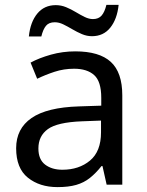

<svg xmlns="http://www.w3.org/2000/svg" viewBox="-20 -755 601 785"><path d="M288 -545Q386 -545 433 -502Q480 -459 480 -365V0H416L399 -76H395Q372 -47 347.5 -27.5Q323 -8 291.5 1Q260 10 215 10Q142 10 94 -28.5Q46 -67 46 -149Q46 -229 109 -272.5Q172 -316 303 -320L394 -323V-355Q394 -422 365 -448Q336 -474 283 -474Q241 -474 203 -461.5Q165 -449 132 -433L105 -499Q140 -518 188 -531.5Q236 -545 288 -545ZM314 -259Q214 -255 175.5 -227Q137 -199 137 -148Q137 -103 164.5 -82Q192 -61 235 -61Q303 -61 348 -98.5Q393 -136 393 -214V-262ZM98 -606Q104 -665 132.5 -699.5Q161 -734 208 -734Q230 -734 250.5 -725.5Q271 -717 290 -705.5Q309 -694 326.5 -685.5Q344 -677 360 -677Q383 -677 395.5 -691.5Q408 -706 415 -735H465Q459 -677 431 -642Q403 -607 356 -607Q335 -607 315 -615.5Q295 -624 275.5 -635.5Q256 -647 238.5 -655.5Q221 -664 204 -664Q180 -664 168 -649.5Q156 -635 149 -606Z"/></svg>

Font: Noto Sans Meetei Mayek
Style: Regular
Weight: 400
Designer: Monotype Design Team and Neelakash Kshetrimayum
Foundry: Monotype Imaging Inc.
Version: Version 2.002